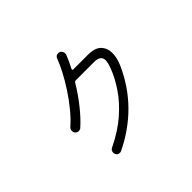

<svg xmlns="http://www.w3.org/2000/svg" viewBox="-159 -1037 1317 1317"><g transform="rotate(-45 500.0 -378.5)"><path d="M354 10Q348 13 340 13Q319 13 311 -6Q308 -12 308 -20Q308 -42 328 -51Q437 -104 510.5 -168.5Q584 -233 630 -301Q676 -369 701 -432Q710 -455 715 -473.5Q720 -492 720 -505Q720 -553 656 -553H476Q470 -553 465 -547Q422 -475 369.5 -409Q317 -343 267 -299Q259 -292 247 -292Q230 -292 220 -305Q213 -313 213 -325Q213 -343 225 -353Q269 -392 310 -442.5Q351 -493 386.5 -547Q422 -601 449.5 -653.5Q477 -706 493 -749Q501 -770 523 -770Q539 -770 548 -759.5Q557 -749 557 -735Q557 -732 557 -728.5Q557 -725 555 -722Q546 -700 535.5 -676.5Q525 -653 512 -629Q511 -627 511 -624Q511 -618 518 -618H658Q729 -618 758.5 -586.5Q788 -555 788 -508Q788 -460 763 -405Q638 -128 354 10Z"/></g></svg>

Font: Kiwi Maru Light
Style: Regular
Weight: 300
Designer: Hiroki-Chan
Version: Version 1.100